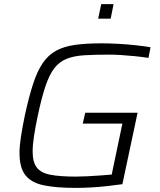

<svg xmlns="http://www.w3.org/2000/svg" viewBox="-20 -907 780 935"><path d="M348 8Q254 8 193.5 -4.5Q133 -17 104 -53.5Q75 -90 75 -161Q75 -196 82 -241.5Q89 -287 101 -345Q121 -437 141.5 -499.5Q162 -562 189 -601Q216 -640 254 -660.5Q292 -681 346 -688.5Q400 -696 475 -696Q514 -696 557.5 -693.5Q601 -691 642.5 -686.5Q684 -682 713 -677L703 -625Q671 -630 636 -633.5Q601 -637 569 -639Q537 -641 513 -641Q443 -641 392 -638Q341 -635 305.5 -621Q270 -607 245.5 -576Q221 -545 202 -489Q183 -433 164 -344Q152 -287 145.5 -244Q139 -201 139 -168Q139 -118 159 -91.5Q179 -65 225.5 -56Q272 -47 349 -47Q372 -47 404 -48.5Q436 -50 468.5 -52.5Q501 -55 524 -57L576 -305H383L395 -358H650L576 -10Q540 -5 499.5 -0.5Q459 4 420 6Q381 8 348 8ZM458 -816 473 -887H533L519 -816Z"/></svg>

Font: Saira SemiExpanded Light
Style: Italic
Weight: 300
Width: 6
Italic angle: -12°
Designer: Hector Gatti with collaboration of the Omnibus-Type team
Foundry: Omnibus-Type
Version: Version 1.101